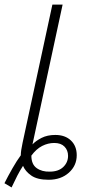

<svg xmlns="http://www.w3.org/2000/svg" viewBox="-63 -780 395 843"><path d="M-12.2 43 -43.5 24.4Q-27.8 -6.8 -8.3 -41Q11.2 -75.2 28.3 -98.1Q28.3 -117.2 36.1 -152.8L167 -759.8H211.9L79.6 -146Q94.2 -161.6 119.6 -174.6Q145 -187.5 179.7 -187.5Q223.1 -187.5 248.5 -163.1Q273.9 -138.7 273.9 -98.6Q273.9 -52.7 239.3 -21.7Q204.6 9.3 150.4 9.3Q100.6 9.3 74.2 -9.3Q47.9 -27.8 38.1 -51.8Q25.9 -33.7 12.9 -8.5Q0 16.6 -12.2 43ZM155.3 -26.4Q193.4 -26.4 214.6 -46.6Q235.8 -66.9 235.8 -95.7Q235.8 -120.1 220.2 -136.2Q204.6 -152.3 175.3 -152.3Q147.9 -152.3 122.1 -139.2Q96.2 -126 74.7 -96.7Q74.7 -58.6 97.9 -42Q121.1 -25.4 155.3 -26.4Z"/></svg>

Font: Open Sans Condensed Light
Style: Italic
Weight: 300
Width: 3
Italic angle: -12°
Designer: Monotype Design Team
Foundry: Monotype Imaging Inc.
Version: Version 3.000; ttfautohint (v1.8.4)